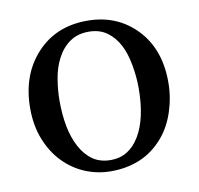

<svg xmlns="http://www.w3.org/2000/svg" viewBox="-63 -561 666 642"><g transform="rotate(-10 269.5 -240.0)"><path d="M504.4 -245.6Q504.4 -194.8 488.3 -145.8Q472.2 -96.7 442.4 -62.5Q408.7 -23.4 364.3 -4.4Q319.8 14.6 264.6 14.6Q218.8 14.6 177.2 -2.7Q135.7 -20 103.5 -53.2Q71.8 -85.9 53 -133.1Q34.2 -180.2 34.2 -238.8Q34.2 -351.6 99.9 -423.3Q165.5 -495.1 272 -495.1Q373 -495.1 438.7 -427Q504.4 -358.9 504.4 -245.6ZM403.3 -244.6Q403.3 -281.2 396 -322Q388.7 -362.8 374 -391.1Q358.4 -421.4 333 -439.7Q307.6 -458 271 -458Q233.4 -458 206.8 -439.5Q180.2 -420.9 163.6 -388.7Q147.9 -358.9 141.6 -320.8Q135.3 -282.7 135.3 -247.1Q135.3 -200.2 142.8 -160.4Q150.4 -120.6 167 -89.4Q183.6 -58.1 208.7 -40.3Q233.9 -22.5 271 -22.5Q332 -22.5 367.7 -81.5Q403.3 -140.6 403.3 -244.6Z"/></g></svg>

Font: UniBurma_GGSerif
Style: Book
Weight: 400
Designer: Victor San Kho Lin (for Burmese only and related typography optimization with it)
Foundry: http://www.unimm.org
Version: 2.0